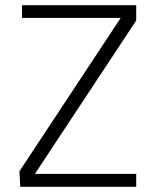

<svg xmlns="http://www.w3.org/2000/svg" viewBox="-20 -720 600 740"><path d="M55 -60 444 -649V-651H65V-700H505V-641L116 -52V-50H505V0H58Z"/></svg>

Font: Chakra Petch Light
Style: Regular
Weight: 300
Designer: Katatrad Aksorn Co.,Ltd.
Foundry: Cadson Demak Co.,Ltd.
Version: Version 1.000; ttfautohint (v1.6)